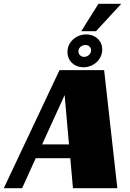

<svg xmlns="http://www.w3.org/2000/svg" viewBox="-67 -996 689 1016"><path d="M484 -625H248L-47 0H50L122 -159H305L319 0H554ZM474 -734C474 -781 437 -814 390 -814C337 -814 290 -775 290 -721C290 -673 327 -640 374 -640C426 -640 474 -679 474 -734ZM275 -493 298 -232H156ZM441 -831 575 -976H454L363 -831ZM415 -730C415 -710 397 -695 378 -695C361 -695 348 -708 348 -724C348 -744 366 -758 385 -758C401 -758 415 -747 415 -730Z"/></svg>

Font: Racing Sans One
Style: Regular
Weight: 400
Designer: Pablo Impallari, Rodrigo Fuenzalida
Foundry: Pablo Impallari, Rodrigo Fuenzalida
Version: Version 1.001